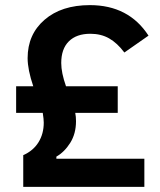

<svg xmlns="http://www.w3.org/2000/svg" viewBox="-20 -730 626 750"><path d="M70.8 0V-124Q109.9 -141.1 130.4 -174.3Q150.9 -207.5 150.9 -251Q150.9 -264.6 147 -289.1H43V-393.1H109.9Q87.9 -458 87.9 -502.9Q87.9 -595.7 154.1 -652.8Q220.2 -710 331.1 -710Q482.9 -710 560.1 -590.8L465.8 -524.9Q438 -562 406.2 -580.1Q374.5 -598.1 333 -598.1Q278.8 -598.1 249 -568.6Q219.2 -539.1 219.2 -483.9Q219.2 -445.8 237.8 -393.1H439.9V-289.1H273.9Q276.9 -274.4 276.9 -256.8Q276.9 -208 254.4 -172.1Q231.9 -136.2 200.2 -118.2V-109.9H543.9V0Z"/></svg>

Font: Anuphan SemiBold
Style: Bold
Weight: 600
Designer: Mike Abbink, Paul van der Laan, Pieter van Rosmalen, Mint Tantisuwanna
Foundry: Bold Monday; Cadson Demak
Version: Version 3.002;hotconv 1.0.109;makeotfexe 2.5.65596